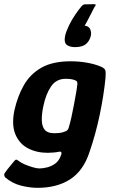

<svg xmlns="http://www.w3.org/2000/svg" viewBox="-36 -772 541 921"><path d="M33 -242Q48 -310 78.5 -363.5Q109 -417 163 -447.5Q217 -478 303 -478Q343 -478 380 -471.5Q417 -465 444 -454Q467 -445 469.5 -434Q472 -423 470 -397Q462 -316 442.5 -222Q423 -128 392 -39Q363 48 300 88.5Q237 129 144 129Q107 129 65 118.5Q23 108 -11 79Q-14 76 -15.5 69Q-17 62 -11 55Q-8 50 -0.5 40.5Q7 31 15 21.5Q23 12 27 7Q36 -5 40.5 -6Q45 -7 54 0Q63 8 81.5 16Q100 24 120 30Q140 36 153 36Q169 36 189.5 31Q210 26 228.5 13Q247 0 256 -26Q256 -27 256.5 -28Q257 -29 258 -30Q260 -37 258 -41.5Q256 -46 246 -44Q238 -42 222.5 -40.5Q207 -39 193 -39Q139 -39 97.5 -61Q56 -83 37.5 -128.5Q19 -174 33 -242ZM172 -263Q164 -226 164.5 -196Q165 -166 178.5 -149.5Q192 -133 223 -133Q237 -133 250.5 -134.5Q264 -136 275 -141Q283 -143 287.5 -148Q292 -153 294 -161Q300 -181 306.5 -209.5Q313 -238 318.5 -268.5Q324 -299 328.5 -323.5Q333 -348 334 -361Q336 -367 335 -374.5Q334 -382 330 -384Q322 -389 309.5 -391.5Q297 -394 279 -394Q234 -394 209 -357.5Q184 -321 172 -263ZM276 -599Q281 -621 294.5 -649Q308 -677 325.5 -702.5Q343 -728 356 -743Q362 -750 369 -751Q381 -751 393 -751.5Q405 -752 417 -752Q423 -752 423 -748.5Q423 -745 416 -736Q412 -728 403.5 -711.5Q395 -695 386 -677.5Q377 -660 370 -649Q390 -647 396.5 -632Q403 -617 400 -602Q395 -578 378.5 -562.5Q362 -547 328 -546Q302 -545 286 -555.5Q270 -566 276 -599Z"/></svg>

Font: Glory
Style: Bold Italic
Weight: 700
Italic angle: -12°
Version: Version 1.011